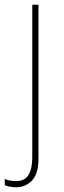

<svg xmlns="http://www.w3.org/2000/svg" viewBox="-52 -548 268 809"><path d="M17 241Q1 241 -11 238.5Q-23 236 -32 232V206Q-21 211 -8.5 213Q4 215 17 215Q52 215 68 189Q84 163 84 116V-528H110V122Q110 185 82.5 213Q55 241 17 241Z"/></svg>

Font: Noto Sans SemiCondensed Thin
Style: Regular
Weight: 100
Width: 4
Designer: Monotype Design Team
Foundry: Monotype Imaging Inc.
Version: Version 2.013; ttfautohint (v1.8.4.7-5d5b)